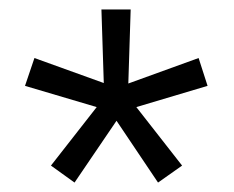

<svg xmlns="http://www.w3.org/2000/svg" viewBox="-20 -749 495 407"><path d="M138 -362 88 -398 185 -522 33 -567 53 -626 200 -573 195 -729H257L252 -572L401 -626L420 -567L269 -522L366 -398L315 -362L227 -493Z"/></svg>

Font: PRinguin Sans
Style: Regular
Weight: 400
Designer: Vernon Adams
Foundry: Vernon Adams
Version: ""